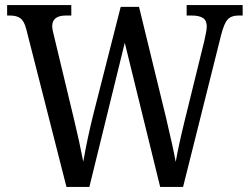

<svg xmlns="http://www.w3.org/2000/svg" viewBox="-20 -734 980 754"><path d="M83 -620Q75 -651 60.5 -662Q46 -673 19 -673H8V-714H260V-673H239Q185 -673 185 -631Q185 -619 193 -589L271 -264Q292 -177 307 -99Q322 -186 346 -283L454 -707H526L632 -272Q662 -145 670 -98Q681 -161 704 -255L782 -572Q792 -615 792 -630Q792 -653 777.5 -663Q763 -673 733 -673H713V-714H933V-673H916Q889 -673 874.5 -658Q860 -643 848 -595L699 0H609L470 -566L331 0H241Z"/></svg>

Font: Noto Serif Narrow
Style: Regular
Weight: 400
Width: 4
Designer: Monotype Design Team
Foundry: Monotype Imaging Inc.
Version: Version 1.001